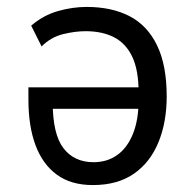

<svg xmlns="http://www.w3.org/2000/svg" viewBox="-20 -525 563 554"><path d="M248 9Q185 9 144 -21Q103 -51 82.5 -106Q62 -161 62 -238V-273H397V-211H118L132 -231Q132 -138 163 -97.5Q194 -57 250 -57Q289 -57 318 -77.5Q347 -98 363.5 -138.5Q380 -179 380 -238V-257Q380 -323 361.5 -361.5Q343 -400 309 -417.5Q275 -435 227 -435Q197 -435 162 -426.5Q127 -418 100 -391L70 -451Q105 -481 147 -493Q189 -505 230 -505Q302 -505 353.5 -478.5Q405 -452 433 -394.5Q461 -337 461 -247Q461 -172 437 -114Q413 -56 366 -23.5Q319 9 248 9Z"/></svg>

Font: Nunito Sans 7pt Condensed
Style: Regular
Weight: 400
Width: 3
Designer: Vernon Adams
Foundry: Vernon Adams
Version: Version 3.101;gftools[0.9.27]